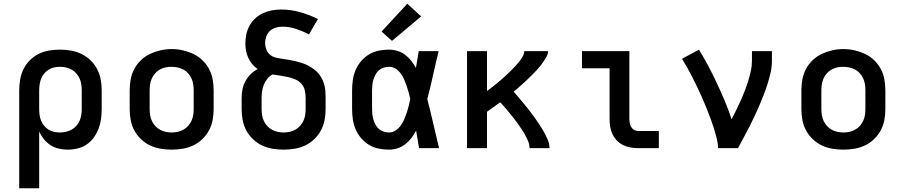

<svg xmlns="http://www.w3.org/2000/svg" viewBox="-20 -794 4840 1029"><path d="M83 215V-310Q83 -339 88 -368Q93 -397 106 -423.5Q119 -450 140 -471Q161 -492 187 -505Q213 -518 242.5 -523Q272 -528 301 -528Q330 -528 359.5 -523Q389 -518 416 -505Q443 -492 464.5 -471.5Q486 -451 500 -424.5Q514 -398 519.5 -369Q525 -340 525 -310V-210Q525 -183 521.5 -156.5Q518 -130 508.5 -105Q499 -80 483 -57.5Q467 -35 445 -20Q423 -5 396.5 1.5Q370 8 343 8Q319 8 295 2.5Q271 -3 251 -16Q231 -29 215.5 -48Q200 -67 190 -89V215ZM301 -84Q317 -84 333 -87.5Q349 -91 363.5 -99Q378 -107 389 -119.5Q400 -132 406.5 -146.5Q413 -161 415.5 -177.5Q418 -194 418 -210V-310Q418 -326 415.5 -342.5Q413 -359 406.5 -373.5Q400 -388 389 -400.5Q378 -413 364 -421Q350 -429 333.5 -432.5Q317 -436 301 -436Q285 -436 269.5 -432.5Q254 -429 240.5 -420.5Q227 -412 216.5 -399.5Q206 -387 200.5 -372.5Q195 -358 192.5 -342Q190 -326 190 -310V-210Q190 -194 192 -178.5Q194 -163 200 -148Q206 -133 216 -120.5Q226 -108 239.5 -99.5Q253 -91 269 -87.5Q285 -84 301 -84Z M900 8Q870 8 840.5 3Q811 -2 784.5 -14.5Q758 -27 736 -48Q714 -69 700 -95Q686 -121 680.5 -150.5Q675 -180 675 -210V-310Q675 -340 680.5 -369.5Q686 -399 700 -425Q714 -451 736 -472Q758 -493 785 -505.5Q812 -518 841 -524.5Q870 -531 900 -531Q930 -531 959 -524.5Q988 -518 1015 -505.5Q1042 -493 1064 -472Q1086 -451 1100 -425Q1114 -399 1119.5 -369.5Q1125 -340 1125 -310V-210Q1125 -180 1119.5 -150.5Q1114 -121 1100 -95Q1086 -69 1064 -48Q1042 -27 1015.5 -14.5Q989 -2 959.5 3Q930 8 900 8ZM900 -84Q916 -84 932.5 -87.5Q949 -91 963 -99Q977 -107 988 -119Q999 -131 1006 -146Q1013 -161 1015.5 -177.5Q1018 -194 1018 -210V-310Q1018 -326 1015.5 -342.5Q1013 -359 1006 -374Q999 -389 988 -401.5Q977 -414 962.5 -421.5Q948 -429 931.5 -432.5Q915 -436 898 -436Q882 -436 866 -432.5Q850 -429 836 -421Q822 -413 811 -400.5Q800 -388 793.5 -373Q787 -358 784.5 -342Q782 -326 782 -310V-210Q782 -194 784.5 -177.5Q787 -161 794 -146Q801 -131 812 -119Q823 -107 837 -99Q851 -91 867.5 -87.5Q884 -84 900 -84Z M1500 8Q1470 8 1440.5 3Q1411 -2 1384.5 -14.5Q1358 -27 1336 -48Q1314 -69 1300 -95Q1286 -121 1280.5 -150.5Q1275 -180 1275 -210V-268Q1275 -292 1279.5 -315Q1284 -338 1295 -358.5Q1306 -379 1323 -396Q1340 -413 1361 -424Q1344 -435 1331.5 -450.5Q1319 -466 1310.5 -484.5Q1302 -503 1298.5 -522.5Q1295 -542 1295 -562Q1295 -587 1300.5 -611.5Q1306 -636 1318 -657.5Q1330 -679 1348.5 -696Q1367 -713 1390 -723.5Q1413 -734 1437.5 -738.5Q1462 -743 1487 -743Q1538 -743 1588 -729Q1638 -715 1684 -692L1636 -610Q1603 -627 1567 -639Q1531 -651 1494 -651Q1476 -651 1458.5 -646Q1441 -641 1427.5 -629Q1414 -617 1407.5 -599.5Q1401 -582 1401 -564Q1401 -546 1407.5 -529Q1414 -512 1427.5 -500.5Q1441 -489 1459 -485Q1477 -481 1494.5 -478.5Q1512 -476 1529.5 -473Q1547 -470 1564 -466Q1581 -462 1598 -456.5Q1615 -451 1630.5 -443Q1646 -435 1660.5 -424.5Q1675 -414 1686.5 -400.5Q1698 -387 1706 -371Q1714 -355 1718.5 -338Q1723 -321 1724 -303.5Q1725 -286 1725 -268V-210Q1725 -180 1719.5 -150.5Q1714 -121 1700 -95Q1686 -69 1664 -48Q1642 -27 1615.5 -14.5Q1589 -2 1559.5 3Q1530 8 1500 8ZM1500 -84Q1516 -84 1532.5 -87.5Q1549 -91 1563 -99Q1577 -107 1588 -119Q1599 -131 1606 -146Q1613 -161 1615.5 -177.5Q1618 -194 1618 -210V-268Q1618 -289 1613.5 -309.5Q1609 -330 1595 -345.5Q1581 -361 1561.5 -369Q1542 -377 1521.5 -381.5Q1501 -386 1480.5 -389Q1460 -392 1440 -395Q1424 -386 1412.5 -371.5Q1401 -357 1394 -340Q1387 -323 1384.5 -304.5Q1382 -286 1382 -268V-210Q1382 -194 1384.5 -177.5Q1387 -161 1394 -146Q1401 -131 1412 -119Q1423 -107 1437 -99Q1451 -91 1467.5 -87.5Q1484 -84 1500 -84Z M2065 8Q2037 8 2009.5 2.5Q1982 -3 1958 -17.5Q1934 -32 1915.5 -53.5Q1897 -75 1886 -101Q1875 -127 1871 -154.5Q1867 -182 1867 -210V-310Q1867 -338 1871 -365.5Q1875 -393 1886 -419Q1897 -445 1915.5 -466.5Q1934 -488 1958 -502.5Q1982 -517 2009.5 -522.5Q2037 -528 2065 -528Q2088 -528 2110.5 -521Q2133 -514 2151 -500.5Q2169 -487 2183.5 -468.5Q2198 -450 2209 -430Q2213 -453 2217 -475.5Q2221 -498 2224 -520H2331Q2315 -456 2301 -391.5Q2287 -327 2270 -263Q2287 -198 2302 -132Q2317 -66 2333 0H2226Q2222 -23 2218 -46.5Q2214 -70 2210 -94Q2199 -73 2185 -54.5Q2171 -36 2152.5 -21.5Q2134 -7 2111.5 0.5Q2089 8 2065 8ZM2065 -84Q2084 -84 2100.5 -95Q2117 -106 2128 -121.5Q2139 -137 2146.5 -154.5Q2154 -172 2160 -190Q2166 -208 2170.5 -226.5Q2175 -245 2179 -263Q2175 -281 2170 -299Q2165 -317 2159 -334.5Q2153 -352 2145.5 -369Q2138 -386 2127 -401Q2116 -416 2100 -426Q2084 -436 2065 -436Q2051 -436 2036.5 -431.5Q2022 -427 2011 -417.5Q2000 -408 1993 -395Q1986 -382 1981.5 -368Q1977 -354 1975.5 -339.5Q1974 -325 1974 -310V-210Q1974 -195 1975.5 -180.5Q1977 -166 1981.5 -152Q1986 -138 1993 -125Q2000 -112 2011 -102.5Q2022 -93 2036.5 -88.5Q2051 -84 2065 -84ZM2081 -575 2025 -625 2163 -774 2237 -706Z M2483 0V-520H2590V-306Q2600 -314 2610 -321.5Q2620 -329 2629.5 -336.5Q2639 -344 2648.5 -352Q2658 -360 2667.5 -368Q2677 -376 2686 -384.5Q2695 -393 2704 -401.5Q2713 -410 2722 -419Q2731 -428 2739.5 -437Q2748 -446 2756 -455.5Q2764 -465 2771 -475Q2778 -485 2784 -496.5Q2790 -508 2790 -520H2917Q2917 -505 2910 -492Q2903 -479 2895 -467Q2887 -455 2878 -443.5Q2869 -432 2859.5 -421.5Q2850 -411 2839.5 -400.5Q2829 -390 2819 -380Q2809 -370 2798 -360Q2787 -350 2776.5 -340.5Q2766 -331 2755 -321.5Q2744 -312 2733 -303Q2748 -286 2762.5 -268.5Q2777 -251 2791.5 -233.5Q2806 -216 2820 -198Q2834 -180 2847 -161.5Q2860 -143 2872.5 -124Q2885 -105 2896 -85Q2907 -65 2916 -44Q2925 -23 2925 0H2818Q2818 -19 2811 -36Q2804 -53 2795 -69.5Q2786 -86 2775.5 -101.5Q2765 -117 2754.5 -132Q2744 -147 2732.5 -161.5Q2721 -176 2709 -190.5Q2697 -205 2685 -219Q2673 -233 2661 -246Q2643 -233 2625.5 -220.5Q2608 -208 2590 -195V0Z M3401 0Q3380 0 3359.5 -3.5Q3339 -7 3320.5 -16Q3302 -25 3287 -40Q3272 -55 3263 -74Q3254 -93 3250.5 -113.5Q3247 -134 3247 -155V-428H3099V-520H3353V-155Q3353 -144 3355.5 -132.5Q3358 -121 3364 -111.5Q3370 -102 3380 -97Q3390 -92 3401 -92H3511V0Z M3828 0Q3828 -26 3821.5 -51.5Q3815 -77 3807.5 -101.5Q3800 -126 3791 -150.5Q3782 -175 3772.5 -199.5Q3763 -224 3752.5 -248Q3742 -272 3731.5 -295.5Q3721 -319 3709.5 -342.5Q3698 -366 3686 -389Q3674 -412 3661.5 -434.5Q3649 -457 3635 -479L3726 -528Q3753 -484 3777 -438.5Q3801 -393 3823 -346Q3845 -299 3865 -251.5Q3885 -204 3901 -155Q3914 -179 3926 -204.5Q3938 -230 3949.5 -255Q3961 -280 3971 -306Q3981 -332 3989.5 -359Q3998 -386 4004 -413Q4010 -440 4010 -468V-520H4117V-468Q4117 -436 4110 -405Q4103 -374 4093.5 -344Q4084 -314 4072.5 -284.5Q4061 -255 4048.5 -226Q4036 -197 4022.5 -168.5Q4009 -140 3994.5 -111.5Q3980 -83 3965 -55.5Q3950 -28 3935 0Z M4500 8Q4470 8 4440.5 3Q4411 -2 4384.5 -14.5Q4358 -27 4336 -48Q4314 -69 4300 -95Q4286 -121 4280.5 -150.5Q4275 -180 4275 -210V-310Q4275 -340 4280.5 -369.5Q4286 -399 4300 -425Q4314 -451 4336 -472Q4358 -493 4385 -505.5Q4412 -518 4441 -524.5Q4470 -531 4500 -531Q4530 -531 4559 -524.5Q4588 -518 4615 -505.5Q4642 -493 4664 -472Q4686 -451 4700 -425Q4714 -399 4719.5 -369.5Q4725 -340 4725 -310V-210Q4725 -180 4719.5 -150.5Q4714 -121 4700 -95Q4686 -69 4664 -48Q4642 -27 4615.5 -14.5Q4589 -2 4559.5 3Q4530 8 4500 8ZM4500 -84Q4516 -84 4532.5 -87.5Q4549 -91 4563 -99Q4577 -107 4588 -119Q4599 -131 4606 -146Q4613 -161 4615.5 -177.5Q4618 -194 4618 -210V-310Q4618 -326 4615.5 -342.5Q4613 -359 4606 -374Q4599 -389 4588 -401.5Q4577 -414 4562.5 -421.5Q4548 -429 4531.5 -432.5Q4515 -436 4498 -436Q4482 -436 4466 -432.5Q4450 -429 4436 -421Q4422 -413 4411 -400.5Q4400 -388 4393.5 -373Q4387 -358 4384.5 -342Q4382 -326 4382 -310V-210Q4382 -194 4384.5 -177.5Q4387 -161 4394 -146Q4401 -131 4412 -119Q4423 -107 4437 -99Q4451 -91 4467.5 -87.5Q4484 -84 4500 -84Z"/></svg>

Font: Zed Mono Semibold Extended
Style: Regular
Weight: 600
Width: 7
Monospace: yes
Designer: Belleve Invis
Foundry: Belleve Invis
Version: Version 1.0.0; ttfautohint (v1.8.4)